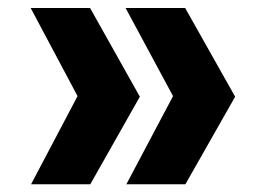

<svg xmlns="http://www.w3.org/2000/svg" viewBox="-20 -527 682 486"><path d="M299.8 -60.5 418 -283.7 297.9 -506.8H448.7L575.2 -282.2L449.2 -60.5ZM58.6 -60.5 176.3 -283.7 57.6 -506.8H208L334 -282.2L208.5 -60.5Z"/></svg>

Font: Comme Black
Style: Regular
Weight: 900
Version: Version 1.000;gftools[0.9.27]